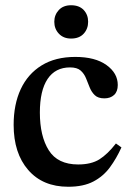

<svg xmlns="http://www.w3.org/2000/svg" viewBox="-20 -702 501 732"><path d="M422 -155 443 -140Q424 -98 399 -64Q374 -30 336 -10Q298 10 240 10Q143 10 87.5 -54Q32 -118 32 -226Q32 -304 59 -362Q86 -420 138.5 -452.5Q191 -485 267 -485Q343 -485 386 -454Q429 -423 429 -378Q429 -353 415 -340Q401 -327 378 -327Q354 -327 341.5 -339Q329 -351 322 -368.5Q315 -386 308 -403.5Q301 -421 287.5 -433Q274 -445 247 -445Q191 -445 161.5 -401Q132 -357 132 -273Q132 -183 166 -129Q200 -75 278 -75Q328 -75 359 -94.5Q390 -114 422 -155ZM251 -555Q222 -555 204.5 -573.5Q187 -592 187 -619Q187 -645 204 -663.5Q221 -682 251 -682Q282 -682 299 -664Q316 -646 316 -619Q316 -592 299 -573.5Q282 -555 251 -555Z"/></svg>

Font: STIX Two Text Medium
Style: Regular
Weight: 500
Designer: Ross Mills, John Hudson & Paul Hanslow, Tiro Typeworks Ltd; with prior portions MicroPress Inc., and Coen Hoffman.
Foundry: Tiro Typeworks Ltd
Version: Version 2.13 b171